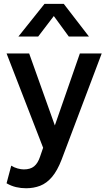

<svg xmlns="http://www.w3.org/2000/svg" viewBox="-20 -780 572 1024"><path d="M119 224Q92 224 66 218Q40 212 15 197.5L40 103.5Q55.5 113.5 74 118.5Q92.5 123.5 107 123.5Q142 123.5 162 107Q182 90.5 193.5 56L210 8L15 -495H135.5L272.5 -111L406 -495H522.5L308.5 71.5Q285.5 131 257 164.2Q228.5 197.5 194 210.8Q159.5 224 119 224ZM78 -585 217.5 -759.5H320L454.5 -585H347L267 -694.5L183.5 -585Z"/></svg>

Font: Geologica Roman
Style: Regular
Weight: 400
Designer: Sindre Bremnes, Frode Helland
Foundry: Monokrom Skriftforlag AS
Version: Version 1.010;gftools[0.9.28]